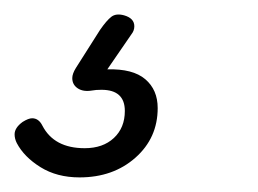

<svg xmlns="http://www.w3.org/2000/svg" viewBox="-41 -35 353 263"><path d="M-18 161Q-21 155 -21 149Q-21 140 -10 132Q-2 127 3 127Q12 127 17 137Q33 168 75 168Q100 168 115 154Q130 140 130 117Q130 88 98 88Q90 88 85 89Q73 91 65.5 86Q58 81 58 72Q58 66 63 58L96 6Q105 -7 111.5 -12Q118 -17 129 -14Q143 -10 143 1Q143 7 139 12L106 60Q141 59 158 73.5Q175 88 175 113Q175 154 144.5 181Q114 208 68 208Q37 208 14.5 194Q-8 180 -18 161Z"/></svg>

Font: Kodchasan ExtraLight
Style: Italic
Weight: 275
Italic angle: -10°
Version: Version 1.000; ttfautohint (v1.6)